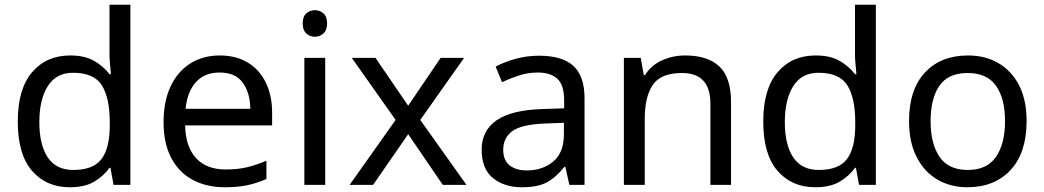

<svg xmlns="http://www.w3.org/2000/svg" viewBox="-20 -780 4405 810"><path d="M275 10Q175 10 115 -59.5Q55 -129 55 -267Q55 -405 115.5 -475.5Q176 -546 276 -546Q338 -546 377.5 -523Q417 -500 442 -467H448Q447 -480 444.5 -505.5Q442 -531 442 -546V-760H530V0H459L446 -72H442Q418 -38 378 -14Q338 10 275 10ZM289 -63Q374 -63 408.5 -109.5Q443 -156 443 -250V-266Q443 -366 410 -419.5Q377 -473 288 -473Q217 -473 181.5 -416.5Q146 -360 146 -265Q146 -169 181.5 -116Q217 -63 289 -63Z M907 -546Q976 -546 1025.5 -516Q1075 -486 1101.5 -431.5Q1128 -377 1128 -304V-251H761Q763 -160 807.5 -112.5Q852 -65 932 -65Q983 -65 1022.5 -74.5Q1062 -84 1104 -102V-25Q1063 -7 1023 1.5Q983 10 928 10Q852 10 793.5 -21Q735 -52 702.5 -113.5Q670 -175 670 -264Q670 -352 699.5 -415Q729 -478 782.5 -512Q836 -546 907 -546ZM906 -474Q843 -474 806.5 -433.5Q770 -393 763 -321H1036Q1035 -389 1004 -431.5Q973 -474 906 -474Z M1309 -737Q1329 -737 1344.5 -723.5Q1360 -710 1360 -681Q1360 -653 1344.5 -639Q1329 -625 1309 -625Q1287 -625 1272 -639Q1257 -653 1257 -681Q1257 -710 1272 -723.5Q1287 -737 1309 -737ZM1352 -536V0H1264V-536Z M1649 -274 1464 -536H1564L1702 -334L1839 -536H1938L1753 -274L1948 0H1848L1702 -214L1554 0H1455Z M2254 -545Q2352 -545 2399 -502Q2446 -459 2446 -365V0H2382L2365 -76H2361Q2326 -32 2287.5 -11Q2249 10 2181 10Q2108 10 2060 -28.5Q2012 -67 2012 -149Q2012 -229 2075 -272.5Q2138 -316 2269 -320L2360 -323V-355Q2360 -422 2331 -448Q2302 -474 2249 -474Q2207 -474 2169 -461.5Q2131 -449 2098 -433L2071 -499Q2106 -518 2154 -531.5Q2202 -545 2254 -545ZM2280 -259Q2180 -255 2141.5 -227Q2103 -199 2103 -148Q2103 -103 2130.5 -82Q2158 -61 2201 -61Q2269 -61 2314 -98.5Q2359 -136 2359 -214V-262Z M2870 -546Q2966 -546 3015 -499.5Q3064 -453 3064 -349V0H2977V-343Q2977 -472 2857 -472Q2768 -472 2734 -422Q2700 -372 2700 -278V0H2612V-536H2683L2696 -463H2701Q2727 -505 2773 -525.5Q2819 -546 2870 -546Z M3420 10Q3320 10 3260 -59.5Q3200 -129 3200 -267Q3200 -405 3260.5 -475.5Q3321 -546 3421 -546Q3483 -546 3522.5 -523Q3562 -500 3587 -467H3593Q3592 -480 3589.5 -505.5Q3587 -531 3587 -546V-760H3675V0H3604L3591 -72H3587Q3563 -38 3523 -14Q3483 10 3420 10ZM3434 -63Q3519 -63 3553.5 -109.5Q3588 -156 3588 -250V-266Q3588 -366 3555 -419.5Q3522 -473 3433 -473Q3362 -473 3326.5 -416.5Q3291 -360 3291 -265Q3291 -169 3326.5 -116Q3362 -63 3434 -63Z M4311 -269Q4311 -136 4243.5 -63Q4176 10 4061 10Q3990 10 3934.5 -22.5Q3879 -55 3847 -117.5Q3815 -180 3815 -269Q3815 -402 3882 -474Q3949 -546 4064 -546Q4137 -546 4192.5 -513.5Q4248 -481 4279.5 -419.5Q4311 -358 4311 -269ZM3906 -269Q3906 -174 3943.5 -118.5Q3981 -63 4063 -63Q4144 -63 4182 -118.5Q4220 -174 4220 -269Q4220 -364 4182 -418Q4144 -472 4062 -472Q3980 -472 3943 -418Q3906 -364 3906 -269Z"/></svg>

Font: Noto Sans Samaritan
Style: Regular
Weight: 400
Designer: Monotype Design Team
Foundry: Monotype Imaging Inc.
Version: Version 2.001; ttfautohint (v1.8.4.7-5d5b)